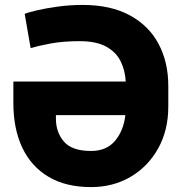

<svg xmlns="http://www.w3.org/2000/svg" viewBox="-20 -741 738 771"><path d="M345.7 10.3Q244.1 10.3 174.6 -31.2Q105 -72.8 69.3 -148.4Q33.7 -224.1 33.7 -327.1V-413.6H484.9Q482.4 -459 464.1 -495.6Q445.8 -532.2 406 -554Q366.2 -575.7 299.8 -575.7Q233.4 -575.7 182.6 -566.2Q131.8 -556.6 103 -547.9L79.1 -685.5Q90.3 -690.4 126.2 -699Q162.1 -707.5 211.4 -714.4Q260.7 -721.2 311.5 -721.2Q424.8 -721.2 501.5 -679.4Q578.1 -637.7 616.9 -564.5Q655.8 -491.2 655.8 -396V-312.5Q655.8 -217.8 615 -144.8Q574.2 -71.8 504.2 -30.8Q434.1 10.3 345.7 10.3ZM345.7 -134.8Q408.2 -134.8 442.4 -176Q476.6 -217.3 483.4 -278.8H204.6V-263.7Q204.6 -210 236.8 -172.4Q269 -134.8 345.7 -134.8Z"/></svg>

Font: Vazirmatn FD Black
Style: Regular
Weight: 900
Designer: Saber Rastikerdar
Foundry: Saber Rastikerdar
Version: Version 33.003